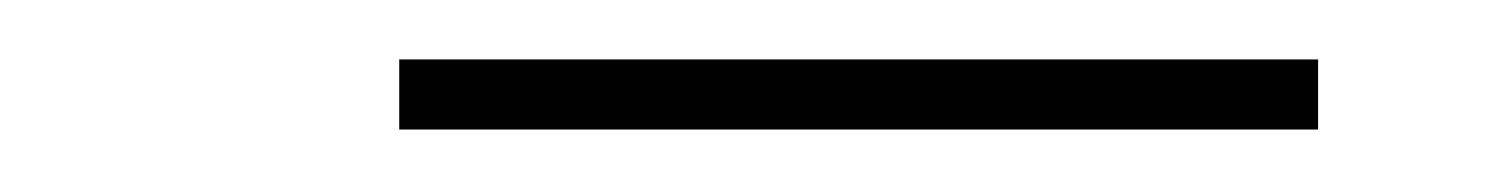

<svg xmlns="http://www.w3.org/2000/svg" viewBox="-20 -726 494 63"><path d="M111 -683.5V-706.5H412.5V-683.5Z"/></svg>

Font: Imbue 50pt
Style: Regular
Weight: 400
Designer: Tyler Finck
Foundry: Etcetera Type Company
Version: Version 1.102; ttfautohint (v1.8.3)